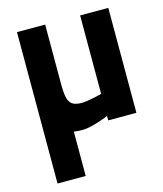

<svg xmlns="http://www.w3.org/2000/svg" viewBox="-109 -581 747 882"><g transform="rotate(-15 265.0 -140.0)"><path d="M55 220H189V9C202 11 216 12 231 12C277 12 355 -21 355 -21V0H489V-499H355V-126C355 -126 292 -109 259 -109C198 -109 190 -140 189 -212V-500H55Z"/></g></svg>

Font: TitilliumText22L
Style: 999 wt
Weight: 900
Designer: Campivisivi
Foundry: Campivisivi
Version: 1.000